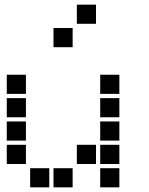

<svg xmlns="http://www.w3.org/2000/svg" viewBox="-20 -811 640 822"><path d="M310 -791Q309 -791 309 -791Q309 -791 309 -790V-710Q309 -709 309 -709Q309 -709 310 -709H390Q391 -709 391 -709Q391 -709 391 -710V-790Q391 -791 391 -791Q391 -791 390 -791ZM210 -691Q209 -691 209 -691Q209 -691 209 -690V-610Q209 -609 209 -609Q209 -609 210 -609H290Q291 -609 291 -609Q291 -609 291 -610V-690Q291 -691 291 -691Q291 -691 290 -691ZM10 -491Q9 -491 9 -491Q9 -491 9 -490V-410Q9 -409 9 -409Q9 -409 10 -409H90Q91 -409 91 -409Q91 -409 91 -410V-490Q91 -491 91 -491Q91 -491 90 -491ZM410 -491Q409 -491 409 -491Q409 -491 409 -490V-410Q409 -409 409 -409Q409 -409 410 -409H490Q491 -409 491 -409Q491 -409 491 -410V-490Q491 -491 491 -491Q491 -491 490 -491ZM10 -391Q9 -391 9 -391Q9 -391 9 -390V-310Q9 -309 9 -309Q9 -309 10 -309H90Q91 -309 91 -309Q91 -309 91 -310V-390Q91 -391 91 -391Q91 -391 90 -391ZM410 -391Q409 -391 409 -391Q409 -391 409 -390V-310Q409 -309 409 -309Q409 -309 410 -309H490Q491 -309 491 -309Q491 -309 491 -310V-390Q491 -391 491 -391Q491 -391 490 -391ZM10 -291Q9 -291 9 -291Q9 -291 9 -290V-210Q9 -209 9 -209Q9 -209 10 -209H90Q91 -209 91 -209Q91 -209 91 -210V-290Q91 -291 91 -291Q91 -291 90 -291ZM410 -291Q409 -291 409 -291Q409 -291 409 -290V-210Q409 -209 409 -209Q409 -209 410 -209H490Q491 -209 491 -209Q491 -209 491 -210V-290Q491 -291 491 -291Q491 -291 490 -291ZM10 -191Q9 -191 9 -191Q9 -191 9 -190V-110Q9 -109 9 -109Q9 -109 10 -109H90Q91 -109 91 -109Q91 -109 91 -110V-190Q91 -191 91 -191Q91 -191 90 -191ZM310 -191Q309 -191 309 -191Q309 -191 309 -190V-110Q309 -109 309 -109Q309 -109 310 -109H390Q391 -109 391 -109Q391 -109 391 -110V-190Q391 -191 391 -191Q391 -191 390 -191ZM410 -191Q409 -191 409 -191Q409 -191 409 -190V-110Q409 -109 409 -109Q409 -109 410 -109H490Q491 -109 491 -109Q491 -109 491 -110V-190Q491 -191 491 -191Q491 -191 490 -191ZM110 -91Q109 -91 109 -91Q109 -91 109 -90V-10Q109 -9 109 -9Q109 -9 110 -9H190Q191 -9 191 -9Q191 -9 191 -10V-90Q191 -91 191 -91Q191 -91 190 -91ZM210 -91Q209 -91 209 -91Q209 -91 209 -90V-10Q209 -9 209 -9Q209 -9 210 -9H290Q291 -9 291 -9Q291 -9 291 -10V-90Q291 -91 291 -91Q291 -91 290 -91ZM410 -91Q409 -91 409 -91Q409 -91 409 -90V-10Q409 -9 409 -9Q409 -9 410 -9H490Q491 -9 491 -9Q491 -9 491 -10V-90Q491 -91 491 -91Q491 -91 490 -91Z"/></svg>

Font: Doto Black ExtraBold
Style: Regular
Weight: 800
Monospace: yes
Version: Version 1.000